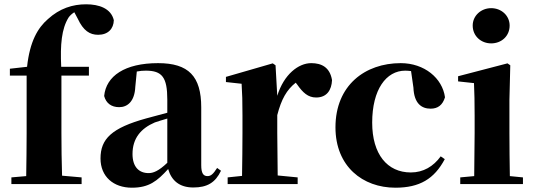

<svg xmlns="http://www.w3.org/2000/svg" viewBox="-20 -857 2484 894"><path d="M101 0H360V-31L269 -39C267 -106 266 -172 266 -238V-505H394V-546H265C260 -650 267 -723 299 -775C305 -784 315 -793 326 -800L342 -770C368 -714 398 -695 437 -695C483 -695 509 -723 510 -763C497 -818 441 -837 381 -837C318 -837 258 -818 203 -768C156 -727 119 -665 106 -546L26 -537V-505H104V-238C104 -171 103 -104 102 -37L33 -31V0Z M880 16C945 16 983 -7 1009 -62L991 -75C972 -45 961 -37 946 -37C927 -37 917 -50 917 -88V-357C917 -502 858 -563 716 -563C561 -563 474 -503 465 -410C474 -376 499 -358 535 -358C573 -358 607 -384 610 -453L617 -524C632 -527 645 -528 659 -528C735 -528 759 -497 759 -393V-332L662 -306C499 -261 448 -210 448 -119C448 -35 508 17 594 17C674 17 712 -14 763 -70C778 -17 815 16 880 16ZM759 -99C718 -60 693 -51 672 -51C627 -51 597 -80 597 -140C597 -213 636 -259 701 -287C715 -292 736 -298 759 -305Z M1271 -321C1290 -395 1315 -439 1357 -472L1364 -463C1390 -426 1414 -403 1452 -403C1502 -403 1524 -438 1526 -484C1516 -544 1477 -563 1429 -563C1370 -563 1302 -511 1271 -411L1263 -553L1250 -562L1032 -499V-475L1105 -467C1108 -419 1109 -387 1109 -321V-238C1109 -182 1108 -96 1107 -38L1040 -31V0H1366V-31L1273 -40L1271 -238Z M1821 17C1934 17 2002 -24 2051 -116L2032 -129C1998 -82 1951 -54 1893 -54C1783 -54 1713 -139 1713 -286C1713 -440 1778 -528 1867 -528C1876 -528 1885 -527 1894 -526L1905 -449C1908 -375 1943 -351 1985 -351C2019 -351 2041 -368 2052 -404C2040 -493 1956 -563 1846 -563C1680 -563 1542 -460 1542 -264C1542 -82 1669 17 1821 17Z M2267 -655C2315 -655 2353 -689 2353 -738C2353 -784 2315 -819 2267 -819C2220 -819 2181 -784 2181 -738C2181 -689 2220 -655 2267 -655ZM2187 0H2415V-31L2354 -37C2353 -95 2352 -182 2352 -238V-392L2356 -553L2343 -562L2113 -502V-478L2187 -470C2189 -423 2190 -384 2190 -318V-238L2188 -37L2123 -31V0Z"/></svg>

Font: Noto Serif CJK SC Black
Style: Regular
Weight: 900
Designer: Ryoko NISHIZUKA 西塚涼子 (kana & ideographs); Frank Grießhammer (Latin, Greek & Cyrillic); Wenlong ZHANG 张文龙 (bopomofo); San
Foundry: Adobe
Version: Version 2.001;hotconv 1.1.0;makeotfexe 2.6.0